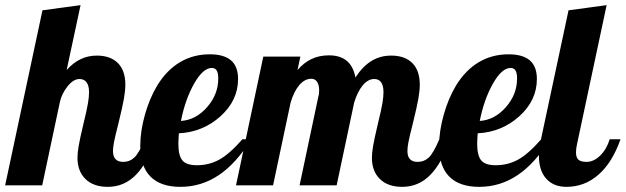

<svg xmlns="http://www.w3.org/2000/svg" viewBox="-58 -720 2431 746"><path d="M243 -107Q243 -125 247.5 -152Q252 -179 266 -238Q280 -295 284 -320Q288 -345 288 -362Q288 -387 278.5 -400Q269 -413 251 -413Q227 -413 204.5 -384.5Q182 -356 175 -325L106 0H-38L107 -680L255 -700L201 -448Q226 -476 255 -490Q284 -504 318 -504Q371 -504 400 -475Q429 -446 429 -391Q429 -368 423.5 -336.5Q418 -305 402 -240Q389 -189 385 -168Q381 -147 381 -133Q381 -112 391 -101.5Q401 -91 421 -91Q446 -91 464 -108Q482 -125 505 -179H547Q515 -86 469.5 -40Q424 6 361 6Q305 6 274 -24.5Q243 -55 243 -107Z M867 -413Q867 -330 799 -268.5Q731 -207 637 -202Q636 -185 635.5 -176.5Q635 -168 635 -162Q635 -116 650.5 -97Q666 -78 707 -78Q754 -78 793.5 -99.5Q833 -121 884 -179H918Q860 -85 792 -39.5Q724 6 643 6Q566 6 526.5 -34Q487 -74 487 -153Q487 -210 505 -274Q523 -338 553 -388Q590 -448 641.5 -478.5Q693 -509 757 -509Q812 -509 839.5 -485.5Q867 -462 867 -413ZM765 -456Q731 -456 696.5 -395.5Q662 -335 645 -250Q703 -254 746.5 -303.5Q790 -353 790 -415Q790 -436 784 -446Q778 -456 765 -456Z M1387 -107Q1387 -125 1391.5 -152Q1396 -179 1410 -238Q1424 -295 1428 -320Q1432 -345 1432 -362Q1432 -387 1423 -400Q1414 -413 1396 -413Q1372 -413 1351.5 -388.5Q1331 -364 1318 -321L1250 0H1106L1179 -345Q1181 -351 1181.5 -357Q1182 -363 1182 -370Q1182 -390 1174 -402Q1166 -414 1152 -414Q1126 -414 1105 -389.5Q1084 -365 1071 -321L1003 0H859L965 -500H1109L1098 -448Q1123 -477 1153 -491Q1183 -505 1220 -505Q1264 -505 1289.5 -483.5Q1315 -462 1323 -419Q1351 -462 1385 -483Q1419 -504 1462 -504Q1515 -504 1544 -475Q1573 -446 1573 -391Q1573 -368 1567.5 -336.5Q1562 -305 1546 -240Q1533 -189 1529 -168Q1525 -147 1525 -133Q1525 -112 1535 -101.5Q1545 -91 1565 -91Q1590 -91 1608 -108Q1626 -125 1649 -179H1691Q1659 -86 1613.5 -40Q1568 6 1505 6Q1449 6 1418 -24.5Q1387 -55 1387 -107Z M2028 -413Q2028 -330 1960 -268.5Q1892 -207 1798 -202Q1797 -185 1796.5 -176.5Q1796 -168 1796 -162Q1796 -116 1811.5 -97Q1827 -78 1868 -78Q1915 -78 1954.5 -99.5Q1994 -121 2045 -179H2079Q2021 -85 1953 -39.5Q1885 6 1804 6Q1727 6 1687.5 -34Q1648 -74 1648 -153Q1648 -210 1666 -274Q1684 -338 1714 -388Q1751 -448 1802.5 -478.5Q1854 -509 1918 -509Q1973 -509 2000.5 -485.5Q2028 -462 2028 -413ZM1926 -456Q1892 -456 1857.5 -395.5Q1823 -335 1806 -250Q1864 -254 1907.5 -303.5Q1951 -353 1951 -415Q1951 -436 1945 -446Q1939 -456 1926 -456Z M2036 -114Q2036 -127 2038 -143.5Q2040 -160 2044 -179L2151 -680L2299 -700L2184 -160Q2182 -151 2181 -143.5Q2180 -136 2180 -128Q2180 -108 2189.5 -99.5Q2199 -91 2221 -91Q2249 -91 2274 -115.5Q2299 -140 2311 -179H2353Q2321 -88 2267 -41Q2213 6 2143 6Q2093 6 2064.5 -25.5Q2036 -57 2036 -114Z"/></svg>

Font: Galada
Style: Regular
Weight: 400
Designer: Latin by Pablo Impallari, Bengali by Jeremie Hornus, Yoann Minet, and Juan Bruce
Foundry: black foundry
Version: Version 1.261;PS 1.261;hotconv 1.0.86;makeotf.lib2.5.63406